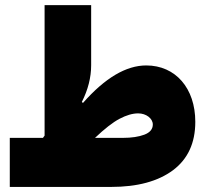

<svg xmlns="http://www.w3.org/2000/svg" viewBox="-20 -737 808 757"><path d="M18.6 -193.4V0H418C522 0 603 -22 662.1 -65.9C720.7 -109.9 750 -173.3 750 -256.8C750 -388.7 672.4 -479 556.6 -479C477.1 -479 394 -429.7 307.1 -331.1L302.7 -335C327.1 -383.3 339.4 -431.6 339.4 -480V-716.8H155.8V-202.1C153.3 -198.7 151.4 -196.8 149.4 -193.4ZM354.5 -193.4C392.1 -229 424.3 -254.4 451.2 -268.6C478 -282.7 502.4 -290 524.9 -290C556.2 -290 582.5 -270 582.5 -246.1C582.5 -228 571.3 -214.4 549.3 -206.1C527.3 -197.8 499 -193.4 464.4 -193.4Z"/></svg>

Font: Estedad Black
Style: Regular
Weight: 900
Designer: Amin Abedi
Version: Version 7.3